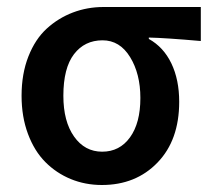

<svg xmlns="http://www.w3.org/2000/svg" viewBox="-20 -511 600 543"><path d="M268.1 12.2Q221.2 12.2 180.2 -4.6Q139.2 -21.5 108.2 -52.7Q77.1 -84 59.1 -132.3Q41 -180.7 41 -240.2Q41 -302.2 60.3 -351.3Q79.6 -400.4 112.3 -430.2Q145 -460 186 -475.6Q227.1 -491.2 272.9 -491.2H547.9V-395Q447.3 -403.8 400.9 -404.8V-400.9Q442.4 -377.9 464.6 -331.8Q486.8 -285.6 486.8 -223.1Q486.8 -114.7 425.5 -51.3Q364.3 12.2 268.1 12.2ZM377 -233.9Q377 -302.2 347.9 -349.6Q318.8 -397 270 -397Q219.2 -397 189.2 -357.7Q159.2 -318.4 159.2 -240.2Q159.2 -167.5 189.5 -124.8Q219.7 -82 269 -82Q318.4 -82 347.7 -122.6Q377 -163.1 377 -233.9Z"/></svg>

Font: Source Sans 3 Semibold
Style: Regular
Weight: 600
Designer: Paul D. Hunt
Foundry: Adobe
Version: Version 3.052;hotconv 1.1.0;makeotfexe 2.6.0